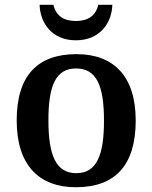

<svg xmlns="http://www.w3.org/2000/svg" viewBox="-20 -775 639 805"><path d="M298 -606C400 -606 449 -680 451 -755H392C381 -707 347 -687 298 -687C249 -687 215 -707 204 -755H146C148 -680 197 -606 298 -606ZM298 10C463 10 549 -82 549 -270C549 -457 455 -548 301 -548C136 -548 50 -457 50 -270C50 -82 144 10 298 10ZM300 -49C214 -49 183 -125 183 -270C183 -415 213 -488 299 -488C385 -488 416 -415 416 -270C416 -125 386 -49 300 -49Z"/></svg>

Font: Noto Serif Semi
Style: Regular
Weight: 600
Designer: Monotype Design Team
Foundry: Monotype Imaging Inc.
Version: Version 1.002